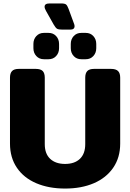

<svg xmlns="http://www.w3.org/2000/svg" viewBox="-20 -1080 756 1115"><path d="M292 -937 247 -1017Q239 -1031 239 -1041Q239 -1060 268 -1060H335Q356 -1060 363.5 -1054Q371 -1048 378 -1029L410 -942Q413 -935 413 -928Q413 -908 388 -908H342Q320 -908 311.5 -913Q303 -918 292 -937ZM174 -800V-825Q174 -852 191 -870.5Q208 -889 235 -889H262Q289 -889 306 -870.5Q323 -852 323 -825V-800Q323 -773 306 -754.5Q289 -736 262 -736H235Q208 -736 191 -754.5Q174 -773 174 -800ZM391 -800V-825Q391 -852 408 -870.5Q425 -889 452 -889H478Q505 -889 522 -870.5Q539 -852 539 -825V-800Q539 -773 522 -754.5Q505 -736 478 -736H452Q425 -736 408 -754.5Q391 -773 391 -800ZM38 -246V-629Q38 -655 50 -667.5Q62 -680 90 -680H187Q216 -680 228 -667.5Q240 -655 240 -629V-243Q240 -187 271.5 -157.5Q303 -128 358 -128Q413 -128 444 -157.5Q475 -187 475 -243V-629Q475 -655 487 -667.5Q499 -680 527 -680H624Q653 -680 665.5 -667.5Q678 -655 678 -629V-246Q678 -165 637.5 -106Q597 -47 525 -16Q453 15 358 15Q263 15 190.5 -16Q118 -47 78 -106Q38 -165 38 -246Z"/></svg>

Font: Mitr SemiBold
Style: Regular
Weight: 600
Designer: Thanarat Vachiruckul
Foundry: Cadson Demak
Version: Version 1.002